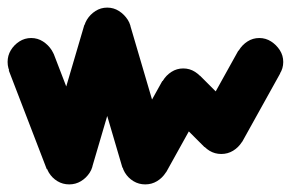

<svg xmlns="http://www.w3.org/2000/svg" viewBox="-32 -503 765 505"><path d="M-12 -340Q-12 -323 -3.5 -309Q5 -295 19 -286.5Q33 -278 50 -278Q67 -278 81 -286.5Q95 -295 104 -309Q113 -323 113 -340Q113 -357 104 -371Q95 -385 81 -394Q67 -403 50 -403Q33 -403 19 -394Q5 -385 -3.5 -371Q-12 -357 -12 -340Z M109 -362 -9 -318 91 -58 209 -102Z M88 -80Q88 -63 96.5 -49Q105 -35 119 -26.5Q133 -18 150 -18Q167 -18 181 -26.5Q195 -35 204 -49Q213 -63 213 -80Q213 -97 204 -111Q195 -125 181 -134Q167 -143 150 -143Q133 -143 119 -134Q105 -125 96.5 -111Q88 -97 88 -80Z M90 -98 210 -62 310 -402 190 -438Z M188 -420Q188 -403 196.5 -389Q205 -375 219 -366.5Q233 -358 250 -358Q267 -358 281 -366.5Q295 -375 304 -389Q313 -403 313 -420Q313 -437 304 -451Q295 -465 281 -474Q267 -483 250 -483Q233 -483 219 -474Q205 -465 196.5 -451Q188 -437 188 -420Z M310 -438 190 -402 290 -62 410 -98Z M288 -80Q288 -63 296.5 -49Q305 -35 319 -26.5Q333 -18 350 -18Q367 -18 381 -26.5Q395 -35 404 -49Q413 -63 413 -80Q413 -97 404 -111Q395 -125 381 -134Q367 -143 350 -143Q333 -143 319 -134Q305 -125 296.5 -111Q288 -97 288 -80Z M295 -110 405 -50 505 -230 395 -290Z M388 -260Q388 -243 396.5 -229Q405 -215 419 -206.5Q433 -198 450 -198Q467 -198 481 -206.5Q495 -215 504 -229Q513 -243 513 -260Q513 -277 504 -291Q495 -305 481 -314Q467 -323 450 -323Q433 -323 419 -314Q405 -305 396.5 -291Q388 -277 388 -260Z M494 -304 406 -216 506 -116 594 -204Z M488 -160Q488 -143 496.5 -129Q505 -115 519 -106.5Q533 -98 550 -98Q567 -98 581 -106.5Q595 -115 604 -129Q613 -143 613 -160Q613 -177 604 -191Q595 -205 581 -214Q567 -223 550 -223Q533 -223 519 -214Q505 -205 496.5 -191Q488 -177 488 -160Z M495 -190 605 -130 705 -310 595 -370Z M588 -340Q588 -323 596.5 -309Q605 -295 619 -286.5Q633 -278 650 -278Q667 -278 681 -286.5Q695 -295 704 -309Q713 -323 713 -340Q713 -357 704 -371Q695 -385 681 -394Q667 -403 650 -403Q633 -403 619 -394Q605 -385 596.5 -371Q588 -357 588 -340Z"/></svg>

Font: Linefont Medium
Style: Regular
Weight: 500
Monospace: yes
Version: Version 3.002;gftools[0.9.33]